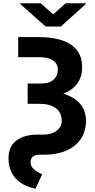

<svg xmlns="http://www.w3.org/2000/svg" viewBox="-20 -928 576 1164"><path d="M90.2 -703.1H218.6Q296.4 -703.1 354.7 -684Q413 -664.9 445.4 -624.8Q477.8 -584.7 477.9 -520.9Q477.8 -459.1 446.1 -418.4Q414.5 -377.7 357.5 -357.9Q300.6 -338.1 224.4 -337.9H147.7V-421.5H222.3Q280.2 -421 305.2 -445.3Q330.3 -469.5 330.9 -505.5Q330.3 -541.6 301.6 -561.5Q272.9 -581.4 218.6 -581.4H90.2ZM147.7 -378.9H220.3Q352.8 -378.9 426.8 -332Q500.8 -285.2 501.4 -196.3Q501.1 -131.3 469.4 -85.2Q437.7 -39.1 381.3 -14.6Q324.9 9.8 249.8 9.8H220.5Q190.4 9.8 177.9 22.6Q165.4 35.4 165.8 54.7Q165.7 75.6 177.8 90.1Q189.9 104.6 206.5 113.9Q223.1 123.2 235.9 128.7L195.1 215.8Q140.9 205 104.4 179.4Q67.9 153.9 49.6 116.4Q31.3 78.8 31.6 32.8Q31.3 -40.4 79.4 -76.2Q127.4 -111.9 208.6 -111.9H241Q276.2 -111.9 301.3 -122.8Q326.4 -133.6 340.2 -152.3Q354 -171 354.3 -195.3Q353.5 -246.1 318.6 -272.3Q283.6 -298.4 219.3 -298.6H147.7ZM226.6 -908.2 302.3 -841.2 378.3 -908.2H500.2V-903.5L348.4 -767H257.2L102.9 -903.5V-908.2Z"/></svg>

Font: Inter Display V
Style: Regular
Weight: 400
Designer: Rasmus Andersson
Foundry: rsms
Version: Version 3.015;git-src